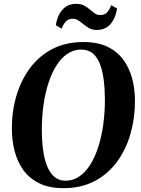

<svg xmlns="http://www.w3.org/2000/svg" viewBox="-20 -972 736 1003"><path d="M312 11Q237.5 11 185.8 -14.2Q134 -39.5 102.5 -83Q71 -126.5 56.5 -182.2Q42 -238 42 -299.5Q41.5 -389.5 65.5 -471Q89.5 -552.5 136.5 -616Q183.5 -679.5 253.5 -716Q323.5 -752.5 415.5 -752.5Q490.5 -752.5 542 -727.5Q593.5 -702.5 625 -659Q656.5 -615.5 670.8 -560.2Q685 -505 685 -445Q685 -354.5 661.5 -272.5Q638 -190.5 591 -126.5Q544 -62.5 474 -25.8Q404 11 312 11ZM322.5 -28Q361.5 -28 394 -50Q426.5 -72 451.5 -111.8Q476.5 -151.5 493.5 -204.8Q510.5 -258 519.2 -320.2Q528 -382.5 528 -450Q528 -505 522 -552.8Q516 -600.5 502.5 -636.5Q489 -672.5 465 -692.8Q441 -713 404 -713Q365 -713 332.5 -691.2Q300 -669.5 275 -630Q250 -590.5 233 -538Q216 -485.5 207.2 -423.5Q198.5 -361.5 198.5 -294.5Q198.5 -239 204.8 -190.5Q211 -142 225.5 -105.5Q240 -69 263.8 -48.5Q287.5 -28 322.5 -28ZM484.5 -815.5Q463.5 -815.5 447.2 -824.2Q431 -833 417.2 -844.5Q403.5 -856 389.8 -865Q376 -874 360 -874Q337.5 -874 324.5 -860.2Q311.5 -846.5 302 -822.5L271.5 -840Q279 -890.5 306 -921.2Q333 -952 378.5 -952Q402.5 -952 419 -943.2Q435.5 -934.5 448.8 -923Q462 -911.5 474.8 -902.5Q487.5 -893.5 503 -893.5Q525.5 -893 538.5 -906.2Q551.5 -919.5 561 -945L591.5 -927.5Q583.5 -876 556.8 -845.8Q530 -815.5 484.5 -815.5Z"/></svg>

Font: Merriweather 96pt
Style: Bold Italic
Weight: 700
Italic angle: -7.8°
Version: Version 2.101